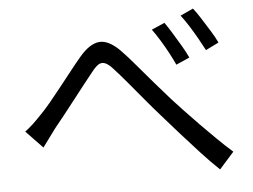

<svg xmlns="http://www.w3.org/2000/svg" viewBox="-51 -790 1101 836"><g transform="rotate(-5 500.0 -372.0)"><path d="M47 -256Q66 -270 82.5 -285.5Q99 -301 119 -322Q139 -342 163.5 -371.5Q188 -401 214.5 -434.5Q241 -468 267 -501Q293 -534 315 -560Q359 -612 400.5 -616.5Q442 -621 492 -571Q522 -540 556 -499.5Q590 -459 625.5 -418Q661 -377 692 -342Q715 -317 744 -286Q773 -255 806 -221.5Q839 -188 873.5 -154Q908 -120 942 -90L878 -18Q840 -54 799 -98.5Q758 -143 718 -188Q678 -233 644 -272Q611 -309 576.5 -350.5Q542 -392 510.5 -429.5Q479 -467 456 -492Q435 -516 419.5 -522Q404 -528 390.5 -519.5Q377 -511 360 -489Q342 -467 319 -437.5Q296 -408 271 -376Q246 -344 222 -313.5Q198 -283 179 -260Q164 -240 148 -218Q132 -196 120 -180ZM692 -675Q705 -657 722.5 -628.5Q740 -600 758 -569.5Q776 -539 787 -515L728 -489Q716 -515 700.5 -544Q685 -573 668 -600.5Q651 -628 635 -650ZM821 -726Q835 -709 853 -680.5Q871 -652 889.5 -622.5Q908 -593 919 -569L862 -541Q848 -568 832 -596Q816 -624 799 -651Q782 -678 765 -700Z"/></g></svg>

Font: Noto Sans SC Thin
Style: Regular
Weight: 400
Version: Version 2.004-H2;hotconv 1.0.118;makeotfexe 2.5.65603